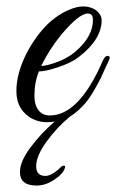

<svg xmlns="http://www.w3.org/2000/svg" viewBox="-20 -376 361 597"><path d="M101 -154Q87 -120 87 -78Q87 -50 99.5 -33.5Q112 -17 135 -17Q226 -17 300 -188Q307 -204 317 -202Q321 -201 321 -197Q321 -193 318.5 -188Q316 -183 307.5 -164.5Q299 -146 296 -139Q293 -132 284 -115.5Q275 -99 270 -90.5Q265 -82 255.5 -68.5Q246 -55 238 -47Q213 -22 198 -14Q157 20 125 64Q93 108 92.5 139.5Q92 171 121 171Q142 171 172 141Q179 138 181 139.5Q183 141 182 145Q178 163 150 182Q122 201 94 201Q42 201 42 159Q42 126 75 82Q108 38 150 2Q136 4 127 4Q87 4 59 -22Q31 -48 31 -93Q31 -138 52.5 -188.5Q74 -239 111 -282.5Q148 -326 196 -346Q219 -356 240 -356Q261 -356 279 -344Q296 -330 296 -313Q296 -253 224 -198Q202 -181 162 -167.5Q122 -154 101 -154ZM269 -314Q269 -334 253 -334Q225 -334 168 -265Q134 -223 108 -171Q125 -171 157.5 -183Q190 -195 214 -215Q269 -262 269 -314Z"/></svg>

Font: Great Vibes
Style: Regular
Weight: 400
Designer: Robert E. Leuschke
Foundry: Robert E. Leuschke
Version: Version 1.001